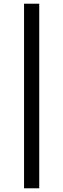

<svg xmlns="http://www.w3.org/2000/svg" viewBox="-20 -887 335 1025"><path d="M108.4 118.2V-867.2H189.5V118.2Z"/></svg>

Font: GenEi M Gothic v2 Medium
Style: Regular
Weight: 500
Version: Version 2.0